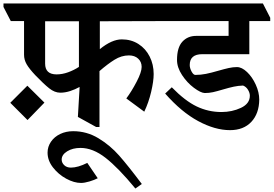

<svg xmlns="http://www.w3.org/2000/svg" viewBox="-64 -683 1572 1102"><path d="M0 0ZM509 -561V-401Q578 -457 635 -457Q689 -457 730.5 -430.5Q772 -404 795 -358.5Q818 -313 818 -258Q818 -217 803.5 -155.5Q789 -94 764 -42L661 -118Q691 -158 720 -213.5Q749 -269 749 -299Q749 -328 729 -346.5Q709 -365 676 -365Q633 -365 593 -340Q553 -315 507 -275V46H488L383 -12L393 -183H391Q368 -170 339 -160.5Q310 -151 282 -151Q250 -151 218.5 -176Q187 -201 139 -251Q104 -288 89 -314Q74 -340 74 -369V-562H-2L-44 -643V-663H820L864 -581V-562ZM389 -299V-561H195V-318Q195 -256 261 -256Q293 -256 326.5 -268Q360 -280 389 -299ZM191 -94 94 6 -5 -93 93 -191Z M398 166Q353 166 321.5 185.5Q290 205 290 233Q290 251 304.5 265Q319 279 343 279Q383 279 437 252L497 340Q478 350 449.5 358.5Q421 367 401 367Q361 367 316 342.5Q271 318 240 278Q209 238 209 193Q209 159 228.5 130.5Q248 102 281.5 86Q315 70 356 70Q434 70 501 110.5Q568 151 620 210Q672 269 750 373L713 399Q615 280 542 223Q469 166 398 166Z M1487 -581V-562H1367V-372H1097Q1025 -372 1025 -310Q1025 -292 1035.5 -272.5Q1046 -253 1057 -253Q1088 -253 1118 -259Q1148 -265 1189 -277Q1224 -287 1248.5 -292.5Q1273 -298 1296 -298Q1324 -298 1354 -269.5Q1384 -241 1404 -197Q1424 -153 1424 -111Q1423 -31 1378.5 16.5Q1334 64 1256 64Q1170 64 1073.5 12Q977 -40 884 -146L922 -182Q998 -104 1065 -72Q1132 -40 1207 -40Q1268 -40 1319 -64Q1370 -88 1370 -134Q1370 -150 1359.5 -167.5Q1349 -185 1331 -192Q1303 -191 1277.5 -185.5Q1252 -180 1218 -170Q1181 -159 1158.5 -154Q1136 -149 1111 -149Q1088 -150 1049 -179Q1010 -208 981 -252Q952 -296 952 -339Q952 -410 982.5 -443.5Q1013 -477 1062 -477H1248V-562H861L820 -643V-663H1445Z"/></svg>

Font: Martel ExtraBold
Style: Regular
Weight: 800
Designer: Dan Reynolds
Foundry: Dan Reynolds
Version: Version 1.001; ttfautohint (v1.1) -l 5 -r 5 -G 72 -x 0 -D la